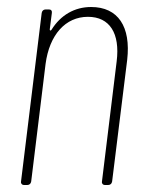

<svg xmlns="http://www.w3.org/2000/svg" viewBox="-20 -528 414 548"><path d="M240 -508C193 -508 153 -485 127 -443C125 -440 122 -440 122 -444L128 -491C129 -497 126 -501 120 -501H110C104 -501 100 -497 99 -491L40 -10C39 -4 43 0 48 0H58C64 0 68 -4 69 -10L110 -345C121 -429 167 -480 231 -480C293 -480 323 -433 313 -353L271 -10C270 -4 274 0 279 0H289C295 0 299 -4 300 -10L343 -357C354 -452 317 -508 240 -508Z"/></svg>

Font: Barlow Condensed Thin
Style: Italic
Weight: 250
Width: 3
Italic angle: -7°
Designer: Jeremy Tribby
Foundry: Tribby Type
Version: Version 1.422;hotconv 1.0.109;makeotfexe 2.5.65596